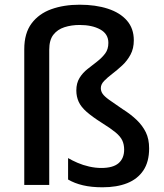

<svg xmlns="http://www.w3.org/2000/svg" viewBox="-20 -785 695 815"><path d="M548 -614Q548 -579 534 -553Q520 -527 499 -507.5Q478 -488 457 -472Q436 -456 422 -441.5Q408 -427 408 -411Q408 -398 415.5 -387Q423 -376 443 -361.5Q463 -347 500 -322Q535 -300 560 -276Q585 -252 599 -223.5Q613 -195 613 -155Q613 -98 588.5 -61.5Q564 -25 520 -7.5Q476 10 415 10Q368 10 332 1.5Q296 -7 269 -23V-114Q286 -104 309 -94Q332 -84 358.5 -78Q385 -72 410 -72Q460 -72 483.5 -92.5Q507 -113 507 -150Q507 -172 499 -189Q491 -206 470.5 -223Q450 -240 413 -263Q372 -289 348 -310Q324 -331 314 -353Q304 -375 304 -401Q304 -432 317.5 -454Q331 -476 351.5 -492Q372 -508 392.5 -524Q413 -540 426.5 -558Q440 -576 440 -603Q440 -641 405.5 -660Q371 -679 318 -679Q283 -679 253.5 -669.5Q224 -660 206.5 -637.5Q189 -615 189 -574V0H83V-576Q83 -644 114 -685.5Q145 -727 198 -746Q251 -765 318 -765Q386 -765 438 -748Q490 -731 519 -697.5Q548 -664 548 -614Z"/></svg>

Font: Noto Sans Armenian Medium
Style: Regular
Weight: 500
Designer: Monotype Design Team
Foundry: Monotype Imaging Inc.
Version: Version 2.007